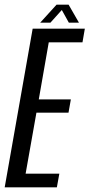

<svg xmlns="http://www.w3.org/2000/svg" viewBox="-49 -797 381 817"><path d="M-29 0 90 -675H312L302 -617H158.5L116 -374H252.5L242.5 -317.5H106L60 -58H203.5L193 0ZM122 -700.5 191.5 -777H243L287 -700.5H244L214 -754.5L165.5 -700.5Z"/></svg>

Font: Anybody Condensed Regular
Style: Italic
Weight: 400
Width: 3
Italic angle: -10°
Designer: Tyler Finck
Foundry: Etcetera Type Company
Version: Version 1.010; ttfautohint (v1.8.3) -l 8 -r 50 -G 200 -x 14 